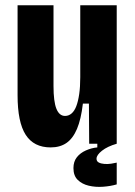

<svg xmlns="http://www.w3.org/2000/svg" viewBox="-20 -548 516 732"><path d="M173 14Q109 14 78 -34Q47 -82 47 -185V-528H184V-220Q184 -161 195 -133.5Q206 -106 228 -106Q242 -106 253 -115.5Q264 -125 271 -143.5Q278 -162 282 -189.5Q286 -217 286 -254V-528H425V-217V0H320L319 -153H296Q289 -93 273.5 -56.5Q258 -20 233.5 -3Q209 14 173 14ZM425 155Q401 162 372.5 164Q344 166 318.5 160Q293 154 276.5 138Q260 122 260 93Q260 68 273 51.5Q286 35 307.5 25.5Q329 16 351 14V-6H425V0Q390 10 369 26.5Q348 43 348 57Q348 67 356.5 71.5Q365 76 378 77Q391 78 404 76Q417 74 425 72Z"/></svg>

Font: Bricolage Grotesque Condensed
Style: Bold
Weight: 700
Width: 3
Designer: Mathieu Triay
Foundry: Atelier Triay
Version: Version 1.001;gftools[0.9.33.dev8+g029e19f]